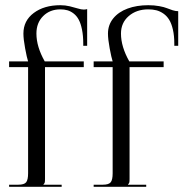

<svg xmlns="http://www.w3.org/2000/svg" viewBox="-20 -718 711 738"><path d="M15 0V-8H50Q73.2 -8 80.6 -17.5Q88 -27 88 -52V-460H15V-482H88Q83.2 -496.5 76.6 -532Q70 -567.5 70 -589Q70 -638.5 109.8 -668.2Q149.5 -698 212 -698Q230.8 -698 248.2 -693.8Q265.8 -689.5 279.2 -685.4Q292.8 -681.2 302.2 -681.2Q308.8 -681.2 315 -683V-542H300V-550Q300 -580.8 295.2 -604.2Q290.5 -627.8 282.6 -642.4Q274.8 -657 263.1 -666Q251.5 -675 239.2 -678.5Q227 -682 212 -682Q171.8 -682 145.9 -656.2Q120 -630.5 120 -589Q120 -538.5 152 -482H302V-460H153V-31Q153 -20.5 152.1 -16.9Q151.2 -13.2 147 -9V-8H217V0Z M340 0V-8H375Q398.2 -8 405.6 -17.5Q413 -27 413 -52V-460H340V-482H413Q408.2 -496.5 401.6 -532Q395 -567.5 395 -589Q395 -622.2 415.2 -647.2Q435.5 -672.2 470.5 -685.1Q505.5 -698 550 -698Q573 -698 592.2 -694.4Q611.5 -690.8 621.8 -686.5Q632 -682.2 643.6 -678.6Q655.2 -675 665 -675V-542H650V-550Q650 -580.8 644.6 -604.2Q639.2 -627.8 630.2 -642.2Q621.2 -656.8 608 -665.9Q594.8 -675 580.9 -678.5Q567 -682 550 -682Q504.5 -682 474.8 -656.2Q445 -630.5 445 -589Q445 -538.5 477 -482H609V-460H478V-31Q478 -20.5 477.1 -16.9Q476.2 -13.2 472 -9V-8H542V0Z"/></svg>

Font: FogtwoNo5
Style: Regular
Weight: 400
Designer: gluk (gluksza@wp.pl)
Foundry: gluk (gluksza@wp.pl)
Version: Version 0.87